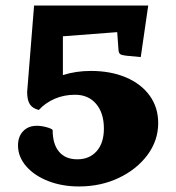

<svg xmlns="http://www.w3.org/2000/svg" viewBox="-20 -661 634 693"><path d="M265 12Q204 12 154 -7.5Q104 -27 74.5 -61Q45 -95 45 -136Q45 -168 63.5 -187.5Q82 -207 113 -207Q129 -207 147.5 -202Q166 -197 170 -192Q170 -141 193 -113.5Q216 -86 259 -86Q303 -86 329 -115.5Q355 -145 355 -197Q355 -253 327 -286Q299 -319 251 -319Q211 -319 177.5 -304.5Q144 -290 120 -264Q97 -270 87.5 -285Q78 -300 78 -329L103 -641H515L488 -455Q452 -458 435 -460Q418 -462 413.5 -466Q409 -470 408 -477L403 -545L207 -530V-390Q254 -405 308 -405Q380 -405 435 -381.5Q490 -358 520.5 -315.5Q551 -273 551 -217Q551 -154 512.5 -102Q474 -50 409 -19Q344 12 265 12Z"/></svg>

Font: Petrona Black
Style: Regular
Weight: 900
Designer: Ringo R. Seeber
Foundry: Ringo R. Seeber
Version: Version 2.001; ttfautohint (v1.8.3)